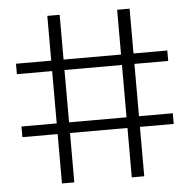

<svg xmlns="http://www.w3.org/2000/svg" viewBox="-52 -781 825 832"><g transform="rotate(-5 360.5 -364.5)"><path d="M184.1 0V-214.8H30.8V-261.2H184.1V-488.8H30.8V-534.2H184.1V-729H237.8V-534.2H487.8V-729H542V-534.2H689V-488.8H542V-261.2H689V-214.8H542V0H487.8V-214.8H237.8V0ZM237.8 -261.2H487.8V-488.8H237.8Z"/></g></svg>

Font: Lumene Sans Expanded Light
Style: Regular
Weight: 300
Width: 7
Designer: Deni Anggara
Version: Version 1.003;Glyphs 3.1.2 (3151)